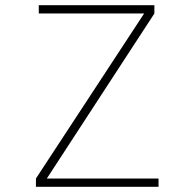

<svg xmlns="http://www.w3.org/2000/svg" viewBox="-20 -720 750 740"><path d="M160.5 -32H591V0H118.5V-32L535.5 -668H129.5V-700H575V-668Z"/></svg>

Font: League Mono Thin
Style: Regular
Weight: 100
Width: 6
Designer: Tyler Finck
Foundry: The League of Moveable Type / Tyler Finck
Version: Version 2.300;RELEASE